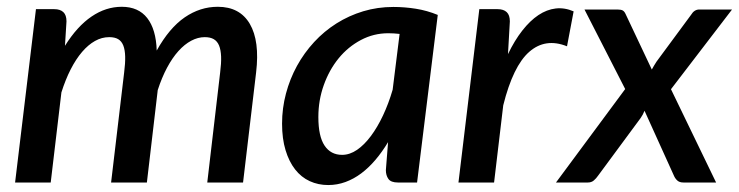

<svg xmlns="http://www.w3.org/2000/svg" viewBox="-20 -538 2178 566"><path d="M24.5 0 86 -511H140Q157.5 -511 166.8 -502.2Q176 -493.5 176 -475L171.5 -403Q207.5 -460.5 249.8 -489.2Q292 -518 339 -518Q388 -518 414 -484.8Q440 -451.5 442 -389Q479 -455.5 524.5 -486.8Q570 -518 622 -518Q687 -518 716.5 -467.5Q746 -417 735 -324.5L696.5 0H591L629 -324.5Q632.5 -351.5 631.8 -371.2Q631 -391 625.8 -403.8Q620.5 -416.5 610.2 -422.5Q600 -428.5 583.5 -428.5Q563.5 -428.5 543.8 -418Q524 -407.5 506 -387.5Q488 -367.5 472.5 -338.5Q457 -309.5 445 -272.5L413 0H307.5L346 -324.5Q349.5 -351.5 349 -371.2Q348.5 -391 343.5 -403.8Q338.5 -416.5 328.5 -422.5Q318.5 -428.5 302 -428.5Q280 -428.5 260 -417.2Q240 -406 222 -385Q204 -364 188.5 -333.8Q173 -303.5 161 -265.5L129.5 0Z M1158 -438Q1149.5 -439 1141.2 -439.5Q1133 -440 1124.5 -440Q1081.5 -440 1043.8 -420Q1006 -400 978.2 -366Q950.5 -332 934.5 -287.2Q918.5 -242.5 918.5 -193Q918.5 -136 936.8 -108.8Q955 -81.5 988.5 -81.5Q1011 -81.5 1032.5 -96.2Q1054 -111 1073.2 -136.8Q1092.5 -162.5 1109 -197.5Q1125.5 -232.5 1137.5 -273.5ZM1124 -119Q1106.5 -90 1086.8 -66.8Q1067 -43.5 1045 -27Q1023 -10.5 998.5 -1.5Q974 7.5 947.5 7.5Q918 7.5 893 -4Q868 -15.5 850 -38.5Q832 -61.5 821.8 -95.2Q811.5 -129 811.5 -173.5Q811.5 -219 823 -262.2Q834.5 -305.5 855.5 -343.8Q876.5 -382 906 -414Q935.5 -446 972 -469Q1008.5 -492 1050.8 -504.8Q1093 -517.5 1139.5 -517.5Q1173 -517.5 1206 -512.2Q1239 -507 1270.5 -494L1209.5 0H1153Q1132.5 0 1125 -10.5Q1117.5 -21 1117.5 -36.5Z M1477.5 -378.5Q1497 -419 1519.8 -448Q1542.5 -477 1567.2 -493.5Q1592 -510 1618.2 -513Q1644.5 -516 1671 -504.5L1651.5 -401.5Q1588 -427 1540.2 -385.2Q1492.5 -343.5 1463.5 -227.5L1436.5 0H1331.5L1393 -511H1447Q1464.5 -511 1473.8 -502.2Q1483 -493.5 1483 -475Z M1958 -275 2091 0H1994.5Q1983 0 1976.5 -6Q1970 -12 1966.5 -20.5L1880 -211.5Q1877.5 -205.5 1874.8 -200.2Q1872 -195 1868.5 -190L1743 -20Q1737.5 -12 1730.5 -6Q1723.5 0 1713 0H1619L1823 -275.5L1703 -510H1799.5Q1811 -510 1816 -507Q1821 -504 1824.5 -496L1901.5 -333Q1904.5 -338.5 1908 -344.5Q1911.5 -350.5 1915.5 -356.5L2017 -494Q2026.5 -510 2041.5 -510H2138Z"/></svg>

Font: Lato 2
Style: Italic
Weight: 600
Italic angle: -7°
Designer: Lukasz Dziedzic with Adam Twardoch and Botio Nikoltchev
Foundry: tyPoland Lukasz Dziedzic
Version: Version 2.015; 2015-08-06; http://www.latofonts.com/